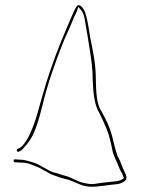

<svg xmlns="http://www.w3.org/2000/svg" viewBox="-20 -649 540 731"><path d="M32 -38C32 -35 31 -33 37 -31H46C50 -30 53 -30 60 -30C90 -30 108 -18 128 -11C146 -2 156 5 170 12C182 18 191 20 206 26C218 31 238 33 253 40C269 46 284 54 298 58C325 66 362 60 399 55L426 52C435 51 443 48 451 43C471 30 459 18 447 -11C442 -23 434 -47 428 -53V-54C419 -78 414 -102 407 -130C398 -166 383 -194 367 -224C347 -252 346 -302 345 -341V-342C345 -407 334 -454 323 -508C319 -537 312 -579 305 -599C298 -619 282 -638 272 -625C264 -613 258 -599 250 -580L236 -547C205 -476 174 -395 149 -310C133 -260 120 -197 98 -148C90 -128 73 -98 56 -86H55L45 -81C41 -77 47 -67 52 -72L62 -77C65 -79 73 -89 84 -102C113 -136 128 -194 142 -249C159 -323 192 -416 216 -476C230 -513 245 -540 258 -574V-575L270 -600C271 -602 273 -607 273 -607L278 -623L289 -610C301 -595 303 -574 306 -555C312 -523 317 -490 322 -458C328 -420 333 -388 333 -343C335 -293 340 -248 358 -219C368 -200 378 -177 386 -158C396 -134 403 -101 408 -77V-76C411 -60 418 -48 426 -29L436 -5C439 2 442 8 446 12V14C448 21 449 23 452 29L441 36C435 39 429 40 424 41H423C402 43 390 45 368 47C350 49 336 54 318 51L301 48C276 44 254 27 231 21C217 18 202 11 190 9H189C161 1 134 -22 108 -30C95 -34 73 -41 61 -41C55 -41 49 -41 44 -42H35C34 -42 32 -42 32 -38ZM423 41Z"/></svg>

Font: Stray Cat
Style: HlCn
Weight: 100
Version: Version 1.0